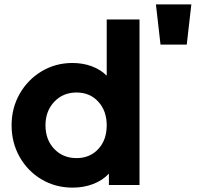

<svg xmlns="http://www.w3.org/2000/svg" viewBox="-20 -846 906 878"><path d="M33 -273Q33 -352 70 -417Q107 -482 170.5 -520Q234 -558 311 -558Q359 -558 399.5 -543Q440 -528 468 -500V-757H618V0H478V-52Q449 -21 406 -4.5Q363 12 312 12Q233 12 169.5 -26Q106 -64 69.5 -129Q33 -194 33 -273ZM330 -123Q391 -123 429.5 -164.5Q468 -206 468 -273Q468 -339 429.5 -381Q391 -423 330 -423Q268 -423 228 -380.5Q188 -338 188 -273Q188 -207 228 -165Q268 -123 330 -123ZM693 -826H855L834 -642H714Z"/></svg>

Font: Evergrow Sans 
Style: ExtraBold
Weight: 800
Foundry: 10Web
Version: Version 1.000